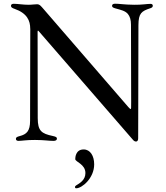

<svg xmlns="http://www.w3.org/2000/svg" viewBox="-20 -753 892 1034"><path d="M712.4 9.2C720.2 9.2 724.1 2.5 724.1 -8.2L724.4 -114.7L725.5 -617.9C725.9 -681.5 741.8 -693.2 790.1 -708.8C797.2 -711.3 802.9 -714.5 802.9 -721.9C802.9 -729.4 797.6 -732.2 790.1 -732.2C772 -732.2 742.9 -726.6 702.4 -727.3C645.6 -728 624.6 -733 599.8 -733C589.5 -733 583.5 -729 583.5 -721.9C583.5 -715.2 587.7 -711.6 601.9 -707.7C633.2 -699.2 653.8 -694.6 668.3 -678.3C679.7 -664.8 685.4 -646 685.4 -620L686.4 -208.5L686.1 -172.6C685.4 -164.4 683.9 -163.7 677.9 -169.4L670.8 -176.8L213.1 -706C202.1 -718 194.6 -730.1 179.7 -730.1C163 -730.1 154.1 -727.3 133.5 -727.3C103.7 -727.3 76.3 -732.6 53.6 -732.6C44 -732.6 39.1 -728.3 39.1 -721.9C39.1 -713.8 45.1 -709.9 58.6 -705.3C125.7 -681.8 142.8 -642 142.8 -598.7H143.1L142 -102.6C142 -46.9 123.2 -29.8 86.3 -20.2C69.6 -16 65.7 -12.4 65.7 -5C65.7 2.5 71.7 5.7 79.5 5.7C96.9 5.7 123.2 0.4 168.7 0.7C223.7 1.1 240.4 5.7 268.8 5.7C279.5 5.7 286.6 1.4 286.6 -6C286.6 -13.8 282 -16.7 264.6 -20.6C202.8 -33.4 183.6 -48.3 183.2 -116.5L182.5 -548.3V-581.3C182.9 -588.1 183.9 -589.8 187.5 -586.3L694.2 -2.1C699.2 3.9 704.5 9.2 712.4 9.2ZM383.9 254.3C383.9 257.8 385.3 261 390.6 261C421.2 261 487.2 207 487.2 132.1C487.2 86.6 466.3 51.8 430.4 51.8C387.1 51.8 385.3 95.5 385.3 103.7C385.3 119 440 130.7 440 179C440 217.3 408.7 234 389.2 246.1C386.4 248.2 383.9 250.7 383.9 254.3Z"/></svg>

Font: Margiela Serif Text
Style: Regular
Weight: 400
Designer: Andreas Faust, Stefan Endress
Version: Version 1.002;FEAKit 1.0